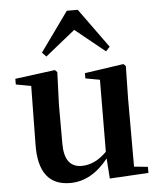

<svg xmlns="http://www.w3.org/2000/svg" viewBox="-57 -880 787 946"><g transform="rotate(-5 336.0 -407.5)"><path d="M189 -615 169 -636 309 -831H363L504 -636L484 -615L337 -734ZM640 -30V0L448 11L441 -89Q358 16 252 16Q95 16 98 -187L102 -477L27 -491V-519L225 -545L236 -534L230 -374V-180Q230 -63 316 -63Q381 -63 440 -122L442 -478L371 -491V-517L564 -545L575 -534L572 -374V-37Z"/></g></svg>

Font: Source Han Serif JP
Style: Bold
Weight: 700
Designer: Ryoko NISHIZUKA  (kana & ideographs); Frank Grießhammer (Latin, Greek & Cyrillic); Wenlong ZHANG  (bopomofo); Sandoll Co
Foundry: Adobe Systems Incorporated
Version: Version 1.000;PS 1;hotconv 16.6.53;makeotf.lib2.5.65590